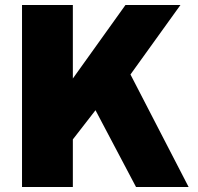

<svg xmlns="http://www.w3.org/2000/svg" viewBox="-20 -743 788 763"><path d="M67.5 0V-723H269.5V-431L478.5 -723H697L498.5 -447L729.5 0H520.5L359.5 -305L269.5 -189V0Z"/></svg>

Font: Public Sans Thin Black
Style: Regular
Weight: 900
Version: Version 2.001